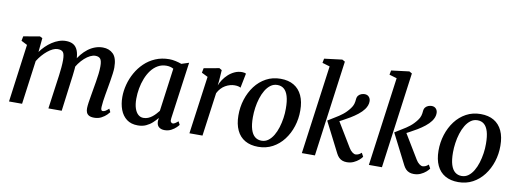

<svg xmlns="http://www.w3.org/2000/svg" viewBox="-63 -1184 4237 1570"><g transform="rotate(10 2055.0 -399.0)"><path d="M228 -557 216.5 -440.5Q235 -466.5 258.5 -489.5Q282 -512.5 309 -530.2Q336 -548 364.8 -558Q393.5 -568 423 -568Q459.5 -568 483.8 -554Q508 -540 520.8 -509.2Q533.5 -478.5 534.5 -428Q535 -422.5 534.8 -416.5Q534.5 -410.5 534.2 -404.5Q534 -398.5 533.5 -391.5L516.5 -414.5Q534 -448 557 -476Q580 -504 607.2 -524.8Q634.5 -545.5 665.5 -556.8Q696.5 -568 729.5 -568Q782.5 -568 816 -534.8Q849.5 -501.5 849.5 -422Q849.5 -402 845.5 -371.5Q841.5 -341 836 -308Q830.5 -275 825.5 -247Q821 -221.5 816 -193Q811 -164.5 807.2 -137Q803.5 -109.5 802.5 -87.5Q801.5 -70 805.5 -62.8Q809.5 -55.5 817 -55.5Q827.5 -55.5 838.8 -62Q850 -68.5 867.5 -84.5L880.5 -57.5Q875.5 -50.5 859.5 -34.2Q843.5 -18 817.5 -4Q791.5 10 757.5 10Q729.5 10 714.2 1.2Q699 -7.5 693 -22.8Q687 -38 687.5 -57.5Q688 -77 692 -104.8Q696 -132.5 701.5 -163Q707 -193.5 711.5 -222Q716 -249 721.8 -282Q727.5 -315 731.5 -349Q735.5 -383 735.5 -412Q735.5 -458.5 722.2 -474.5Q709 -490.5 681 -490.5Q660.5 -490.5 637.8 -479.2Q615 -468 592.2 -447.5Q569.5 -427 549.5 -399.8Q529.5 -372.5 515 -340.5L535 -404.5Q534.5 -381.5 531.8 -353.8Q529 -326 525.8 -298.8Q522.5 -271.5 519 -247L487 0H376.5L407 -220Q411 -248 415.5 -281.2Q420 -314.5 423 -348.2Q426 -382 426 -411Q425.5 -459.5 412.5 -475.2Q399.5 -491 367.5 -491Q349 -491 327.8 -481Q306.5 -471 284.8 -453.2Q263 -435.5 243 -412.5Q223 -389.5 207 -363L158 0H49.5L114 -481L64 -506.5L71.5 -544.5L206.5 -568Z M1380 -95.5Q1376.5 -73 1383.2 -64.2Q1390 -55.5 1399 -55.5Q1407.5 -55.5 1417.8 -61.8Q1428 -68 1443 -81L1457 -54Q1453 -47 1437.2 -31.5Q1421.5 -16 1397 -3Q1372.5 10 1341.5 10Q1312.5 10 1294.5 -5Q1276.5 -20 1276.5 -53L1279.5 -80Q1262 -58.5 1239.5 -37.8Q1217 -17 1187.5 -3.5Q1158 10 1119.5 10Q1063.5 10 1027.2 -17.5Q991 -45 973.2 -92.2Q955.5 -139.5 955.5 -197.5Q955.5 -248 969.2 -300.5Q983 -353 1009.8 -400.8Q1036.5 -448.5 1075.8 -486.2Q1115 -524 1166.8 -546Q1218.5 -568 1281.5 -568Q1305.5 -568 1334 -561.8Q1362.5 -555.5 1383.5 -547.5L1445 -567.5ZM1326 -497Q1313 -504.5 1298.2 -508Q1283.5 -511.5 1267.5 -511.5Q1228 -511.5 1196.2 -493.2Q1164.5 -475 1141 -443.8Q1117.5 -412.5 1101.8 -372.5Q1086 -332.5 1078.2 -288.8Q1070.5 -245 1070.5 -203Q1070.5 -156 1081.2 -123.8Q1092 -91.5 1110.8 -75Q1129.5 -58.5 1154.5 -58.5Q1175.5 -58.5 1193.5 -66Q1211.5 -73.5 1227 -85.8Q1242.5 -98 1255 -112Q1267.5 -126 1277.5 -138.5Z M1547.5 0 1613.5 -480 1562 -505.5 1569.5 -544 1696.5 -567 1718 -554.5 1712 -465 1707.5 -425.5Q1716 -449 1732.5 -473.8Q1749 -498.5 1772 -519.8Q1795 -541 1823.8 -554.2Q1852.5 -567.5 1885.5 -567.5Q1895 -567.5 1904.5 -565.5Q1914 -563.5 1918 -560L1894 -439.5Q1889 -443.5 1876.5 -447Q1864 -450.5 1844.5 -450.5Q1825.5 -450.5 1805.8 -445Q1786 -439.5 1767 -428.5Q1748 -417.5 1732.5 -400.5Q1717 -383.5 1705.5 -361L1656 0Z M2205.5 -568.5Q2270.5 -568.5 2315.5 -542Q2360.5 -515.5 2384.2 -464.5Q2408 -413.5 2408 -340.5Q2408.5 -272 2388.2 -208.8Q2368 -145.5 2330 -95.8Q2292 -46 2238.5 -17.2Q2185 11.5 2119 11.5Q2055 11.5 2009.8 -14.5Q1964.5 -40.5 1940.8 -91Q1917 -141.5 1916.5 -213Q1916 -283 1936.2 -346.8Q1956.5 -410.5 1994.2 -460.5Q2032 -510.5 2085.5 -539.5Q2139 -568.5 2205.5 -568.5ZM2188.5 -514Q2157 -514 2132.2 -495.8Q2107.5 -477.5 2089.2 -447Q2071 -416.5 2059 -378.2Q2047 -340 2041.2 -299.2Q2035.5 -258.5 2035.5 -220Q2035.5 -158 2047.8 -118.8Q2060 -79.5 2083 -61Q2106 -42.5 2137.5 -42.5Q2169 -42.5 2193.2 -60.5Q2217.5 -78.5 2235.8 -109Q2254 -139.5 2265.8 -177.8Q2277.5 -216 2283.5 -256.8Q2289.5 -297.5 2289 -336Q2289 -398 2277.2 -437.2Q2265.5 -476.5 2243.2 -495.2Q2221 -514 2188.5 -514Z M2481 0 2581.5 -737.5 2519 -756 2526 -792 2674.5 -810.5 2697.5 -797.5 2589.5 0ZM2854.5 9.5Q2833.5 9.5 2817.2 3.2Q2801 -3 2788.8 -15.5Q2776.5 -28 2767.5 -45.5L2639 -298Q2669 -318 2699 -335.2Q2729 -352.5 2758.2 -375.2Q2787.5 -398 2813.5 -432.5Q2828.5 -452 2834 -471.5Q2839.5 -491 2840.5 -510Q2842 -530 2852 -541.8Q2862 -553.5 2876.2 -558.8Q2890.5 -564 2903.5 -564Q2926 -564 2939.2 -549.8Q2952.5 -535.5 2953 -514Q2953.5 -496 2947 -478.5Q2940.5 -461 2929 -445.5Q2911 -421 2882.5 -398.5Q2854 -376 2822.2 -357Q2790.5 -338 2762 -323Q2733.5 -308 2715 -298.5L2722.5 -335.5L2859 -110Q2871.5 -89 2887 -77.2Q2902.5 -65.5 2914.5 -65.5Q2924 -65.5 2936.5 -70Q2949 -74.5 2963.5 -88L2980 -57.5Q2972 -45 2954 -29.2Q2936 -13.5 2910.8 -2Q2885.5 9.5 2854.5 9.5Z M3037.5 0 3138 -737.5 3075.5 -756 3082.5 -792 3231 -810.5 3254 -797.5 3146 0ZM3411 9.5Q3390 9.5 3373.8 3.2Q3357.5 -3 3345.2 -15.5Q3333 -28 3324 -45.5L3195.5 -298Q3225.5 -318 3255.5 -335.2Q3285.5 -352.5 3314.8 -375.2Q3344 -398 3370 -432.5Q3385 -452 3390.5 -471.5Q3396 -491 3397 -510Q3398.5 -530 3408.5 -541.8Q3418.5 -553.5 3432.8 -558.8Q3447 -564 3460 -564Q3482.5 -564 3495.8 -549.8Q3509 -535.5 3509.5 -514Q3510 -496 3503.5 -478.5Q3497 -461 3485.5 -445.5Q3467.5 -421 3439 -398.5Q3410.5 -376 3378.8 -357Q3347 -338 3318.5 -323Q3290 -308 3271.5 -298.5L3279 -335.5L3415.5 -110Q3428 -89 3443.5 -77.2Q3459 -65.5 3471 -65.5Q3480.5 -65.5 3493 -70Q3505.5 -74.5 3520 -88L3536.5 -57.5Q3528.5 -45 3510.5 -29.2Q3492.5 -13.5 3467.2 -2Q3442 9.5 3411 9.5Z M3867 -568.5Q3932 -568.5 3977 -542Q4022 -515.5 4045.8 -464.5Q4069.5 -413.5 4069.5 -340.5Q4070 -272 4049.8 -208.8Q4029.5 -145.5 3991.5 -95.8Q3953.5 -46 3900 -17.2Q3846.5 11.5 3780.5 11.5Q3716.5 11.5 3671.2 -14.5Q3626 -40.5 3602.2 -91Q3578.5 -141.5 3578 -213Q3577.5 -283 3597.8 -346.8Q3618 -410.5 3655.8 -460.5Q3693.5 -510.5 3747 -539.5Q3800.5 -568.5 3867 -568.5ZM3850 -514Q3818.5 -514 3793.8 -495.8Q3769 -477.5 3750.8 -447Q3732.5 -416.5 3720.5 -378.2Q3708.5 -340 3702.8 -299.2Q3697 -258.5 3697 -220Q3697 -158 3709.2 -118.8Q3721.5 -79.5 3744.5 -61Q3767.5 -42.5 3799 -42.5Q3830.5 -42.5 3854.8 -60.5Q3879 -78.5 3897.2 -109Q3915.5 -139.5 3927.2 -177.8Q3939 -216 3945 -256.8Q3951 -297.5 3950.5 -336Q3950.5 -398 3938.8 -437.2Q3927 -476.5 3904.8 -495.2Q3882.5 -514 3850 -514Z"/></g></svg>

Font: Merriweather Light 18pt Medium
Style: Italic
Weight: 500
Italic angle: -7.8°
Version: Version 2.101